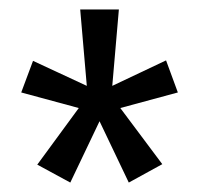

<svg xmlns="http://www.w3.org/2000/svg" viewBox="-20 -759 422 407"><path d="M235 -530 324 -411 253 -372 191 -502 129 -372 59 -410 147 -530 25 -563 50 -630 164 -577 150 -739H232L218 -577L332 -631L357 -563Z"/></svg>

Font: Fira Sans Compressed
Style: Regular
Weight: 400
Width: 1
Designer: bBox Type GmbH & Carrois Corporate GbR & Edenspiekermann AG
Foundry: bBox Type GmbH & Carrois Corporate GbR & Edenspiekermann AG
Version: Version 4.301